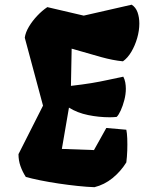

<svg xmlns="http://www.w3.org/2000/svg" viewBox="-20 -776 605 806"><path d="M376.5 9.8Q345.2 8.8 305.9 4.6Q266.6 0.5 225.8 -5.6Q185.1 -11.7 148.9 -19Q112.8 -26.4 88.4 -33.2Q74.2 -55.2 65.9 -78.9Q57.6 -102.5 57.6 -128.9L160.6 -332.5L84 -617.7Q86.9 -639.6 101.3 -663.8Q115.7 -688 136.5 -710Q157.2 -731.9 178.7 -746.1L331.5 -710.4L532.7 -756.3Q549.8 -745.6 557.4 -724.4Q564.9 -703.1 564.9 -677.2Q564.9 -647.5 555.9 -616.2Q546.9 -585 531.5 -558.8Q516.1 -532.7 496.1 -518.6Q454.6 -522.5 403.8 -536.6Q353 -550.8 280.8 -571.8L277.8 -415.5Q328.6 -421.4 364 -427.2Q399.4 -433.1 430.4 -439.9Q461.4 -446.8 497.6 -454.1Q503.4 -443.4 505.9 -429.9Q508.3 -416.5 508.3 -403.8Q508.3 -380.9 502 -356.2Q495.6 -331.5 486.8 -312.3Q478 -293 469.7 -285.2Q455.1 -283.7 440.9 -283.7Q395 -283.7 349.9 -293Q304.7 -302.2 269.5 -324.2L239.7 -150.9L374.5 -146L426.3 -238.8L510.3 -231.4Q513.2 -218.3 514.2 -194.3Q515.1 -170.4 514.2 -143.6Q513.2 -116.7 510.3 -94.2Q486.3 -55.7 452.1 -28.1Q418 -0.5 376.5 9.8Z"/></svg>

Font: Fruktur
Style: Italic
Weight: 400
Italic angle: -8°
Designer: Viktoriya Grabowska, Eben Sorkin
Foundry: Viktoriya Grabowska
Version: Version 1.008; ttfautohint (v1.8.4.7-5d5b)